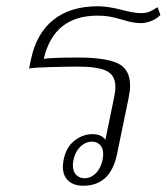

<svg xmlns="http://www.w3.org/2000/svg" viewBox="-20 -584 533 614"><path d="M181 -51Q181 -57 183 -71Q191 -113 218 -134Q245 -155 275 -155Q305 -155 317 -137L346 -278Q349 -293 349 -306Q349 -343 321 -357Q293 -371 229 -371Q194 -371 141.5 -369.5Q89 -368 73 -365L79 -394Q96 -476 150 -520Q204 -564 294 -564Q325 -564 371 -552Q386 -548 402 -545Q418 -542 431 -542Q446 -542 456.5 -546Q467 -550 484 -561L493 -536Q480 -523 462.5 -516.5Q445 -510 430 -510Q406 -510 371 -521Q347 -528 330.5 -531Q314 -534 292 -534Q152 -534 120 -396Q151 -400 230 -400Q317 -400 356.5 -381.5Q396 -363 396 -310Q396 -294 391 -269L354 -90Q333 10 246 10Q216 10 198.5 -6Q181 -22 181 -51ZM308 -73Q310 -85 310 -91Q310 -110 300 -120.5Q290 -131 274 -131Q254 -131 237.5 -115.5Q221 -100 215 -73Q213 -61 213 -56Q213 -36 223.5 -25Q234 -14 250 -14Q270 -14 286 -29.5Q302 -45 308 -73Z"/></svg>

Font: Trirong ExtraLight
Style: Italic
Weight: 275
Italic angle: -12°
Designer: Katatrad Team
Foundry: CadsonDemak
Version: Version 1.003